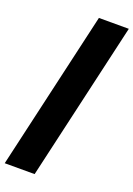

<svg xmlns="http://www.w3.org/2000/svg" viewBox="-173 -872 733 1056"><g transform="rotate(20 194.0 -344.0)"><path d="M0 120 213.5 -808H388.5L175 120Z"/></g></svg>

Font: Encode Sans SmCnd XBd
Style: Regular
Weight: 800
Width: 4
Designer: Multiple Designers
Foundry: Impallari Type
Version: Version 3.002; ttfautohint (v1.8.3) -l 8 -r 50 -G 200 -x 14 